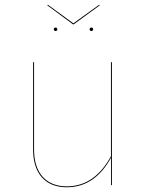

<svg xmlns="http://www.w3.org/2000/svg" viewBox="-20 -779 615 808"><path d="M397.2 -758.9 288.6 -680.8 181.7 -758.9 178.8 -756.7 287.1 -676.6H290.1L400.1 -756.7ZM213.9 -663.1C209.1 -663.1 206.5 -659.5 206.5 -655.7C206.5 -651.9 209.1 -648.3 213.9 -648.3C218.7 -648.4 221.3 -651.9 221.3 -655.7C221.3 -659.5 218.7 -663.1 213.9 -663.1ZM364.6 -663.1C359.7 -663.1 357.1 -659.5 357.1 -655.7C357.1 -651.9 359.7 -648.4 364.6 -648.4C369.4 -648.4 371.9 -651.9 371.9 -655.7C371.9 -659.5 369.4 -663.1 364.6 -663.1ZM450.9 -517.2H446.9V-121.3C405.9 -46.6 347.4 5.2 261.1 5.2C175.6 5.2 123.3 -48.8 123.3 -150.1V-517.2H119.3V-149.9C119.3 -46 173.3 9.1 260.8 9.1C346.8 9.1 405.7 -40.1 447.1 -115L447.1 0H450.9Z"/></svg>

Font: Fira Sans Four
Style: Regular
Weight: 100
Designer: Carrois Corporate & Edenspiekermann AG
Foundry: Carrois Corporate GbR & Edenspiekermann AG
Version: Version 4.203;PS 004.203;hotconv 1.0.88;makeotf.lib2.5.64775